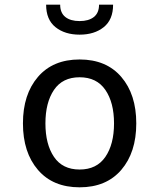

<svg xmlns="http://www.w3.org/2000/svg" viewBox="-20 -788 680 820"><path d="M78 -261Q78 -385 142 -459.5Q206 -534 320 -534Q434 -534 498 -459.5Q562 -385 562 -261Q562 -137 498 -62.5Q434 12 320 12Q206 12 142 -62.5Q78 -137 78 -261ZM467 -261Q467 -350 430 -404Q393 -458 320 -458Q247 -458 210.5 -404Q174 -350 174 -261Q174 -172 210.5 -118Q247 -64 320 -64Q393 -64 430 -118Q467 -172 467 -261ZM177 -768H237Q237 -733 259 -715.5Q281 -698 320 -698Q359 -698 381 -715.5Q403 -733 403 -768H463Q463 -704 423 -672Q383 -640 320 -640Q257 -640 217 -672Q177 -704 177 -768Z"/></svg>

Font: AmikoRegular
Style: Regular
Weight: 400
Designer: Pablo Impallari, Rodrigo Fuenzalida, Andres Torresi
Foundry: Impallari Type
Version: Version 1.000; ttfautohint (v1.3)